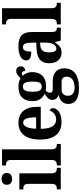

<svg xmlns="http://www.w3.org/2000/svg" viewBox="701 -1508 1042 2485"><g transform="rotate(-90 1222.5 -265.0)"><path d="M150 -630C192 -630 227 -651 227 -698C227 -746 192 -766 150 -766C107 -766 74 -746 74 -698C74 -651 107 -630 150 -630ZM14 0H294V-51H284C248 -51 222 -64 222 -123V-536H13V-485H26C61 -485 86 -472 86 -417V-122C86 -64 61 -51 24 -51H14Z M324 0H603V-51H594C558 -51 533 -64 533 -123V-760H324V-709H334C357 -709 395 -701 395 -647V-123C395 -64 370 -51 334 -51H324Z M887 10C1015 10 1066 -52 1066 -102C1066 -124 1053 -138 1036 -144C1016 -97 980 -60 920 -60C841 -60 800 -121 798 -259H1083V-307C1083 -465 1005 -548 877 -548C738 -548 659 -453 659 -265C659 -91 736 10 887 10ZM947 -319H800C801 -428 832 -487 880 -487C928 -487 947 -423 947 -319Z M1326 236C1499 236 1581 163 1581 46C1581 -45 1528 -104 1411 -104H1311C1283 -104 1265 -114 1265 -140C1265 -165 1281 -186 1296 -195C1307 -191 1333 -190 1346 -190C1474 -190 1532 -263 1532 -368C1532 -428 1511 -465 1485 -492C1494 -498 1503 -504 1517 -504C1532 -504 1548 -489 1548 -461C1592 -461 1607 -488 1607 -520C1607 -550 1587 -577 1549 -577C1505 -577 1477 -545 1453 -519C1425 -537 1391 -548 1346 -548C1216 -548 1156 -480 1156 -363C1156 -285 1197 -231 1252 -209C1205 -181 1172 -151 1172 -108C1172 -62 1206 -39 1238 -26C1169 -17 1120 26 1120 98C1120 187 1188 236 1326 236ZM1344 -246C1293 -246 1278 -291 1278 -364C1278 -441 1293 -491 1344 -491C1396 -491 1410 -443 1410 -365C1410 -290 1397 -246 1344 -246ZM1328 179C1265 179 1226 147 1226 95C1226 29 1268 11 1302 11H1404C1450 11 1473 32 1473 76C1473 137 1428 179 1328 179Z M1784 10C1850 10 1876 -18 1914 -72H1922L1940 0H2107V-51H2104C2064 -51 2051 -67 2051 -122V-377C2051 -503 1989 -548 1866 -548C1764 -548 1684 -516 1684 -448C1684 -401 1721 -382 1797 -382C1797 -449 1812 -490 1855 -490C1900 -490 1913 -448 1913 -374V-317L1842 -314C1712 -309 1647 -260 1647 -152C1647 -42 1708 10 1784 10ZM1835 -57C1803 -57 1788 -90 1788 -148C1788 -222 1810 -259 1877 -265L1914 -268V-191C1914 -112 1883 -57 1835 -57Z M2150 0H2429V-51H2420C2384 -51 2359 -64 2359 -123V-760H2150V-709H2160C2183 -709 2221 -701 2221 -647V-123C2221 -64 2196 -51 2160 -51H2150Z"/></g></svg>

Font: Noto Serif Ethiopic Condensed
Style: Bold
Weight: 700
Width: 3
Designer: Monotype Design Team
Foundry: Monotype Imaging Inc.
Version: Version 2.102